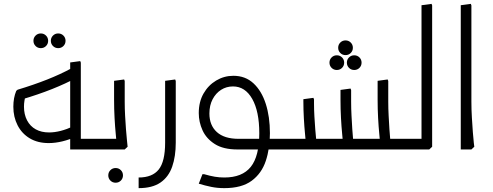

<svg xmlns="http://www.w3.org/2000/svg" viewBox="-20 -773 2548 993"><path d="M191 -524Q175 -524 164 -535Q153 -546 153 -562Q153 -578 164 -589Q175 -600 191 -600Q207 -600 218 -589Q229 -578 229 -562Q229 -546 218 -535Q207 -524 191 -524ZM281 -524Q265 -524 254 -535Q243 -546 243 -562Q243 -578 254 -589Q265 -600 281 -600Q297 -600 308 -589Q319 -578 319 -562Q319 -546 308 -535Q297 -524 281 -524Z M232 -33Q175 -33 134 -57.5Q93 -82 71 -125Q49 -168 49 -221Q49 -267 64 -303L71 -309Q154 -334 223.5 -361.5Q293 -389 350 -420L378 -372Q321 -341 249.5 -312.5Q178 -284 90 -258L111 -277Q109 -266 106.5 -252Q104 -238 104 -221Q104 -181 120 -150.5Q136 -120 165 -104Q194 -88 234 -88Q262 -88 293.5 -96Q325 -104 362 -121L380 -69Q340 -51 303 -42Q266 -33 232 -33ZM343 0V-55H484V0ZM343 0V-450L395 -457L398 -449V0ZM484 0V-55Q496 -55 500 -47.5Q504 -40 504 -28Q504 -16 500 -8Q496 0 484 0Z M578 172Q562 172 551 161Q540 150 540 134Q540 118 551 107Q562 96 578 96Q594 96 605 107Q616 118 616 134Q616 150 605 161Q594 172 578 172Z M583 0V-32Q582 -46 578.5 -81.5Q575 -117 572.5 -163Q570 -209 570 -257V-355L622 -362L625 -354V-247Q625 -211 627 -174.5Q629 -138 631.5 -105Q634 -72 636.5 -48.5Q639 -25 640 -14L625 0ZM484 0V-55H590V0ZM484 0Q473 0 468.5 -8.5Q464 -17 464 -28Q464 -40 468.5 -47.5Q473 -55 484 -55Z M697 200V145Q768 145 801 103.5Q834 62 834 -35V-355L886 -362L889 -354V-35Q889 36 870.5 89Q852 142 810 171Q768 200 697 200Z M1208 0Q1135 0 1091 -28Q1047 -56 1027.5 -99Q1008 -142 1008 -188Q1008 -246 1032.5 -289Q1057 -332 1098 -356.5Q1139 -381 1187 -381Q1249 -381 1291 -342Q1333 -303 1354.5 -236Q1376 -169 1376 -84H1321Q1321 -197 1284.5 -261.5Q1248 -326 1185 -326Q1151 -326 1123.5 -308.5Q1096 -291 1079.5 -259.5Q1063 -228 1063 -186Q1063 -125 1101.5 -90Q1140 -55 1214 -55H1463V0ZM1140 200Q1104 200 1072.5 193.5Q1041 187 1008 177L1027 128H1036Q1067 137 1091 141Q1115 145 1140 145Q1233 145 1277 90Q1321 35 1321 -84H1376Q1376 -5 1354.5 59.5Q1333 124 1281.5 162Q1230 200 1140 200ZM1463 0V-55Q1475 -55 1479 -47.5Q1483 -40 1483 -28Q1483 -16 1479 -8Q1475 0 1463 0Z M1722 -411Q1706 -411 1695 -422Q1684 -433 1684 -449Q1684 -465 1695 -476Q1706 -487 1722 -487Q1738 -487 1749 -476Q1760 -465 1760 -449Q1760 -433 1749 -422Q1738 -411 1722 -411ZM1812 -411Q1796 -411 1785 -422Q1774 -433 1774 -449Q1774 -465 1785 -476Q1796 -487 1812 -487Q1828 -487 1839 -476Q1850 -465 1850 -449Q1850 -433 1839 -422Q1828 -411 1812 -411ZM1767 -488Q1751 -488 1740 -499Q1729 -510 1729 -526Q1729 -542 1740 -553Q1751 -564 1767 -564Q1783 -564 1794 -553Q1805 -542 1805 -526Q1805 -510 1794 -499Q1783 -488 1767 -488Z M1977 0V-55H2074V0ZM2074 0V-55Q2086 -55 2090 -47.5Q2094 -40 2094 -28Q2094 -16 2090 -8Q2086 0 2074 0ZM1463 0V-55H1953V0ZM1753 0 1754 -32Q1753 -46 1749.5 -81.5Q1746 -117 1743.5 -163Q1741 -209 1741 -257V-308L1793 -315L1796 -307V-247Q1796 -211 1798 -174.5Q1800 -138 1802 -105Q1804 -72 1806.5 -48.5Q1809 -25 1811 -14L1796 0ZM1562 0V-32Q1561 -46 1557.5 -81Q1554 -116 1551.5 -161Q1549 -206 1549 -249V-260L1601 -267L1604 -259V-239Q1604 -206 1606 -171.5Q1608 -137 1610.5 -104.5Q1613 -72 1615.5 -48.5Q1618 -25 1619 -14L1604 0ZM1945 0 1946 -32Q1945 -46 1941.5 -81.5Q1938 -117 1935.5 -163Q1933 -209 1933 -257V-355L1985 -362L1988 -354V-247Q1988 -211 1990 -174.5Q1992 -138 1994 -105Q1996 -72 1998.5 -48.5Q2001 -25 2003 -14L1988 0ZM1463 0Q1452 0 1447.5 -8.5Q1443 -17 1443 -28Q1443 -40 1447.5 -47.5Q1452 -55 1463 -55Z M2160 0V-746L2212 -753L2215 -745V-14L2200 0ZM2074 0V-55H2182V0ZM2074 0Q2063 0 2058.5 -8.5Q2054 -17 2054 -28Q2054 -40 2058.5 -47.5Q2063 -55 2074 -55Z M2363 0V-746L2415 -753L2418 -745V-247Q2418 -206 2420.5 -165Q2423 -124 2425.5 -89.5Q2428 -55 2430.5 -34.5Q2433 -14 2433 -14L2418 0Z"/></svg>

Font: Fustat Light
Style: Regular
Weight: 300
Designer: Mohamed Gaber, Khaled Hosny, Laura Garcia Mut
Foundry: Kief Type Foundry, Alif Type Foundry, Hard Type Foundry
Version: Version 1.007